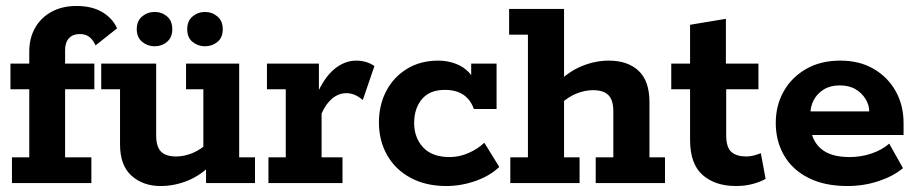

<svg xmlns="http://www.w3.org/2000/svg" viewBox="-20 -613 3076 643"><path d="M20 0V-86H78V-314H15V-400H78V-440Q78 -486 98 -520.5Q118 -555 153.5 -574Q189 -593 236 -593Q288 -593 322.5 -572.5Q357 -552 372 -518L300 -461Q292 -479 279.5 -489Q267 -499 247 -499Q224 -499 211 -485Q198 -471 198 -445V-400H296V-314H198V-86H286V0Z M518 10Q459 10 420.5 -24.5Q382 -59 382 -129V-314H319V-400H503V-160Q503 -122 519 -105.5Q535 -89 570 -89Q597 -89 625 -100.5Q653 -112 679 -137L661 -103V-314H603V-400H781V-86H834V0H670V-63L691 -65Q653 -26 608.5 -8Q564 10 518 10ZM498 -458Q474 -458 456 -473Q438 -488 438 -515Q438 -543 456 -558Q474 -573 498 -573Q522 -573 539.5 -558Q557 -543 557 -515Q557 -488 539.5 -473Q522 -458 498 -458ZM666 -458Q643 -458 625 -472.5Q607 -487 607 -515Q607 -543 625 -558Q643 -573 666 -573Q690 -573 708 -558Q726 -543 726 -515Q726 -487 708 -472.5Q690 -458 666 -458Z M879 0V-86H937V-314H874V-400H1048V-280L1039 -292Q1065 -353 1099.5 -381.5Q1134 -410 1173 -410Q1207 -410 1234 -392L1195 -278Q1181 -290 1167.5 -295.5Q1154 -301 1141 -301Q1114 -301 1092.5 -283Q1071 -265 1057 -233V-86H1127V0Z M1475 10Q1406 10 1355 -17.5Q1304 -45 1276.5 -93.5Q1249 -142 1249 -203Q1249 -261 1273.5 -308Q1298 -355 1343 -382.5Q1388 -410 1448 -410Q1478 -410 1505 -400Q1532 -390 1550 -371Q1568 -352 1570 -327L1558 -326V-400H1643V-248H1567Q1544 -312 1470 -312Q1419 -312 1393 -281Q1367 -250 1367 -201Q1367 -152 1397 -119.5Q1427 -87 1486 -87Q1518 -87 1549 -100.5Q1580 -114 1602 -135L1652 -54Q1621 -24 1572.5 -7Q1524 10 1475 10Z M1689 0V-86H1748V-497H1685V-583H1869V-337L1846 -335Q1885 -374 1929.5 -392Q1974 -410 2019 -410Q2082 -410 2118.5 -376Q2155 -342 2155 -271V-86H2207V0H1975V-86H2034V-240Q2034 -278 2017.5 -294.5Q2001 -311 1966 -311Q1940 -311 1912.5 -300.5Q1885 -290 1857 -265L1869 -298V-86H1921V0Z M2445 10Q2375 10 2333 -27Q2291 -64 2291 -145V-314H2228V-400H2291V-530L2411 -550V-400H2520V-314H2412V-161Q2412 -119 2429.5 -104Q2447 -89 2479 -89Q2493 -89 2505.5 -92.5Q2518 -96 2528 -100L2544 -14Q2527 -4 2501 3Q2475 10 2445 10Z M2818 10Q2741 10 2687 -17.5Q2633 -45 2605.5 -93Q2578 -141 2578 -201Q2578 -260 2604.5 -307Q2631 -354 2679.5 -382Q2728 -410 2794 -410Q2859 -410 2906.5 -382Q2954 -354 2980 -307Q3006 -260 3006 -201V-161H2643V-240H2891Q2891 -261 2879 -281Q2867 -301 2845.5 -314Q2824 -327 2792 -327Q2761 -327 2739 -313.5Q2717 -300 2705.5 -278.5Q2694 -257 2694 -232V-201Q2694 -148 2726.5 -117.5Q2759 -87 2825 -87Q2864 -87 2899 -99Q2934 -111 2958 -132L3004 -50Q2972 -23 2922.5 -6.5Q2873 10 2818 10Z"/></svg>

Font: Rokkitt SemiBold
Style: Bold
Weight: 700
Version: Version 3.103